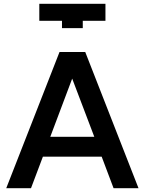

<svg xmlns="http://www.w3.org/2000/svg" viewBox="-20 -996 767 1016"><path d="M362 -580 479 -272H246ZM581 0H713L431 -721H295L13 0H144L207 -167H518ZM538 -976H188V-886H308V-847H418V-886H538Z"/></svg>

Font: Perun SemiBold
Style: Regular
Weight: 600
Foundry: Copyright (c) Stefan Peev, Context Ltd, 2016
Version: Version 1.089